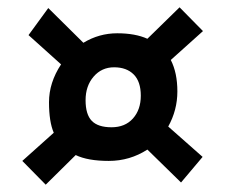

<svg xmlns="http://www.w3.org/2000/svg" viewBox="-20 -601 625 525"><path d="M41 -161 127 -238Q114 -268 114 -321.5Q114 -375 147 -425L58 -505L112 -579L208 -484Q251 -510 300.5 -510Q350 -510 383 -495L471 -581L535 -516L447 -437Q465 -402 465 -351Q465 -300 440 -255L534 -172L475 -102L383 -192Q335 -161 277.5 -161Q220 -161 187 -177L105 -96ZM214 -327Q214 -288 231 -270.5Q248 -253 285 -253Q322 -253 343.5 -277Q365 -301 365 -339.5Q365 -378 345.5 -397.5Q326 -417 292 -417Q258 -417 236 -391.5Q214 -366 214 -327Z"/></svg>

Font: Sansita One
Style: Regular
Weight: 400
Designer: Pablo Cosgaya
Foundry: Omnibus-Type
Version: Version 1.001